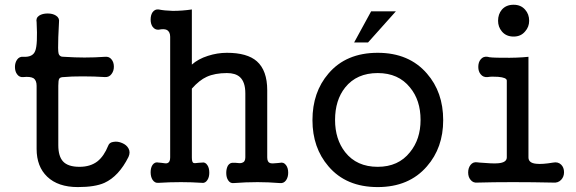

<svg xmlns="http://www.w3.org/2000/svg" viewBox="-20 -758 2390 796"><path d="M131.8 -402.3V-140.6Q131.8 -67.4 175.8 -25.4Q220.7 17.6 302.7 17.6Q374 17.6 413.1 0Q472.7 -27.3 512.7 -107.4Q521.5 -127 512.7 -142.6Q504.9 -157.2 486.3 -165Q467.8 -172.9 451.2 -169.9Q433.6 -168 428.7 -154.3Q411.1 -110.4 383.8 -88.9Q354.5 -66.4 309.6 -66.4Q261.7 -66.4 241.2 -88.9Q221.7 -110.4 221.7 -156.2V-402.3Q221.7 -425.8 225.6 -431.6Q229.5 -438.5 245.1 -438.5Q273.4 -441.4 322.3 -441.4Q371.1 -441.4 415 -438.5Q432.6 -437.5 442.4 -451.2Q452.1 -463.9 452.1 -481.4Q452.1 -500 442.4 -511.7Q432.6 -524.4 415 -522.5Q373 -519.5 330.1 -519.5Q293 -519.5 245.1 -522.5Q226.6 -521.5 222.7 -537.1Q219.7 -548.8 221.7 -604.5L224.6 -666Q227.5 -683.6 211.9 -693.4Q198.2 -702.1 177.7 -702.1Q156.2 -702.1 142.6 -693.4Q127.9 -683.6 131.8 -666Q136.7 -573.2 126 -546.9Q116.2 -520.5 77.1 -522.5Q60.5 -524.4 50.8 -510.7Q42 -498 42 -480.5Q42 -461.9 50.8 -450.2Q60.5 -436.5 77.1 -438.5Q105.5 -441.4 119.1 -433.6Q131.8 -424.8 131.8 -402.3Z M685.5 -605.5V-105.5Q685.5 -85.9 674.8 -82Q668.9 -79.1 648.4 -83L637.7 -84Q622.1 -87.9 612.3 -74.2Q604.5 -62.5 604.5 -43.9Q604.5 -25.4 612.3 -12.7Q622.1 2 637.7 0Q681.6 -2.9 730.5 -2.9Q773.4 -2.9 817.4 0Q831.1 2 839.8 -11.7Q847.7 -23.4 847.7 -42Q847.7 -61.5 839.8 -73.2Q831.1 -86.9 817.4 -84L802.7 -83Q786.1 -80.1 781.2 -83Q775.4 -86.9 775.4 -105.5V-390.6Q806.6 -425.8 836.9 -439.5Q871.1 -455.1 920.9 -455.1Q956.1 -455.1 974.6 -438.5Q997.1 -418 997.1 -371.1V-105.5Q997.1 -86.9 983.4 -83Q975.6 -80.1 957 -83H949.2Q933.6 -85 924.8 -71.3Q918 -58.6 918 -41Q918 -22.5 925.8 -10.7Q934.6 2.9 949.2 1Q999 -2.9 1047.9 -2.9Q1091.8 -2.9 1140.6 1Q1156.2 2.9 1166 -10.7Q1174.8 -23.4 1174.8 -42Q1174.8 -61.5 1166 -73.2Q1156.2 -86.9 1140.6 -83L1130.9 -82Q1107.4 -79.1 1099.6 -82Q1087.9 -85.9 1087.9 -105.5V-383.8Q1087.9 -465.8 1044.9 -503.9Q1004.9 -539.1 920.9 -539.1Q880.9 -539.1 841.8 -526.4Q801.8 -513.7 775.4 -490.2V-718.8Q735.4 -712.9 696.3 -712.9Q661.1 -713.9 637.7 -718.8Q622.1 -720.7 612.3 -707Q604.5 -695.3 604.5 -676.8Q604.5 -659.2 612.3 -647.5Q622.1 -633.8 637.7 -634.8Q660.2 -639.6 671.9 -633.8Q685.5 -626 685.5 -605.5Z M1545.9 -539.1Q1415 -539.1 1341.8 -453.1Q1275.4 -376 1275.4 -259.8Q1275.4 -145.5 1341.8 -68.4Q1415 17.6 1545.9 17.6Q1675.8 17.6 1750 -68.4Q1817.4 -145.5 1817.4 -259.8Q1817.4 -376 1750 -453.1Q1675.8 -539.1 1545.9 -539.1ZM1545.9 -455.1Q1631.8 -455.1 1679.7 -395.5Q1723.6 -342.8 1723.6 -260.7Q1723.6 -180.7 1679.7 -127Q1631.8 -66.4 1545.9 -66.4Q1459 -66.4 1411.1 -127Q1369.1 -180.7 1369.1 -260.7Q1369.1 -342.8 1411.1 -395.5Q1459 -455.1 1545.9 -455.1ZM1621.1 -710.9H1518.6L1448.2 -582H1505.9Z M2109.4 -738.3Q2078.1 -738.3 2060.5 -717.8Q2044.9 -699.2 2044.9 -671.9Q2044.9 -646.5 2060.5 -627.9Q2078.1 -606.4 2109.4 -606.4Q2139.6 -606.4 2157.2 -627.9Q2173.8 -646.5 2173.8 -671.9Q2173.8 -699.2 2157.2 -717.8Q2139.6 -738.3 2109.4 -738.3ZM2081.1 -423.8V-105.5Q2081.1 -84 2044.9 -81.1Q2023.4 -79.1 1967.8 -84L1959 -85Q1941.4 -87.9 1930.7 -74.2Q1920.9 -61.5 1920.9 -43Q1920.9 -24.4 1930.7 -12.7Q1941.4 1 1959 -1Q2023.4 -2.9 2106.4 -2.9Q2189.5 -2.9 2273.4 -1Q2293.9 1 2306.6 -12.7Q2318.4 -25.4 2318.4 -43.9Q2318.4 -63.5 2306.6 -75.2Q2293.9 -87.9 2273.4 -84Q2227.5 -76.2 2203.1 -79.1Q2170.9 -82 2170.9 -105.5V-522.5Q2123 -517.6 2065.4 -518.6Q2009.8 -518.6 2002 -522.5Q1983.4 -525.4 1972.7 -511.7Q1962.9 -500 1962.9 -480.5Q1962.9 -461.9 1972.7 -450.2Q1983.4 -436.5 2002 -438.5Q2017.6 -441.4 2044.9 -439.5Q2081.1 -436.5 2081.1 -423.8Z"/></svg>

Font: Gungsuh
Style: Regular
Weight: 400
Version: Version 2.21